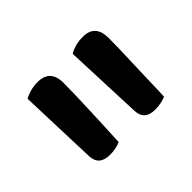

<svg xmlns="http://www.w3.org/2000/svg" viewBox="-64 -718 398 398"><g transform="rotate(-45 135.0 -518.5)"><path d="M70 -412Q38 -412 37 -441L31 -615Q49 -625 70 -625Q107 -625 107 -586Q107 -573 106.5 -552Q106 -531 105 -507Q104 -483 103 -459.5Q102 -436 101 -418Q87 -412 70 -412ZM202 -412Q171 -412 170 -441L163 -615Q172 -620 181.5 -622.5Q191 -625 203 -625Q239 -625 239 -585Q239 -573 238.5 -552Q238 -531 237 -507Q236 -483 235.5 -459.5Q235 -436 234 -418Q219 -412 202 -412Z"/></g></svg>

Font: Baloo 2 Latin
Style: Regular
Weight: 400
Designer: Sarang Kulkarni and Ek Type
Foundry: Ek Type
Version: Version 1.001